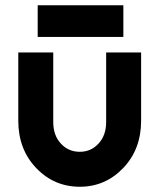

<svg xmlns="http://www.w3.org/2000/svg" viewBox="-20 -700 607 732"><path d="M123.7 -559.3H450.3V-680H123.7ZM49.7 -500V-240Q49.7 -131 117.7 -59.7Q186 12 284.4 12Q381.7 12 450 -59.7Q518 -131 518 -240V-500H384.7V-234.7Q384.7 -183.9 355.7 -152.7Q327 -121.3 284.2 -121.3Q240.7 -121.3 212 -152.7Q183 -183.9 183 -234.7V-500Z"/></svg>

Font: Unageo Variable
Style: Regular
Weight: 300
Designer: Richard Sepsi
Foundry: Richard Sepsi
Version: Version 2.200